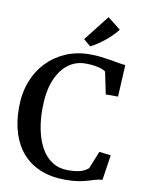

<svg xmlns="http://www.w3.org/2000/svg" viewBox="-105 -1063 868 1147"><g transform="rotate(10 329.0 -489.0)"><path d="M371.5 11Q287 11 222 -15.5Q157 -42 113.2 -91.2Q69.5 -140.5 47.2 -210Q25 -279.5 25 -365.5Q25 -452.5 52.2 -523.8Q79.5 -595 128.8 -646Q178 -697 244 -724.8Q310 -752.5 387.5 -752.5Q423 -752.5 454 -749Q485 -745.5 512.2 -740.8Q539.5 -736 563.2 -731.8Q587 -727.5 606.5 -726L596.5 -533H522L494.5 -666.5Q487.5 -673.5 471 -679.5Q454.5 -685.5 429.8 -689.8Q405 -694 372 -694Q312 -694 265.2 -658.2Q218.5 -622.5 191.2 -553.2Q164 -484 164 -381.5Q164 -312 177 -251.5Q190 -191 216.2 -145.2Q242.5 -99.5 282.8 -73.8Q323 -48 377.5 -48Q413.5 -48 437 -52.5Q460.5 -57 475.2 -64.8Q490 -72.5 501 -82L544 -188.5L614.5 -180L591.5 -27Q569.5 -26 549.2 -20Q529 -14 505.5 -6.8Q482 0.5 449.8 5.8Q417.5 11 371.5 11ZM380 -800 337.5 -836 458.5 -990.5 537.5 -928.5Q524 -910 504.5 -890.8Q485 -871.5 463.2 -854Q441.5 -836.5 420.2 -822.5Q399 -808.5 381 -800Z"/></g></svg>

Font: Merriweather SemiBold
Style: Regular
Weight: 600
Version: Version 2.100